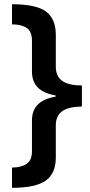

<svg xmlns="http://www.w3.org/2000/svg" viewBox="-20 -734 429 912"><path d="M37.1 158.2C112.3 158.2 166 146.5 197.8 123.5C229.5 100.6 245.1 64 245.1 14.2V-138.2C245.1 -203.1 289.1 -226.6 369.1 -228V-328.1C289.1 -328.1 245.1 -353 245.1 -418V-568.8C245.1 -619.1 229.5 -655.8 198.7 -679.2C167.5 -702.1 113.8 -713.9 37.1 -713.9V-618.2C66.4 -618.2 89.4 -612.8 106.4 -601.6C123.5 -590.3 131.8 -569.8 131.8 -540V-394C131.8 -330.6 169.4 -293 244.1 -280.8V-274.9C169.4 -262.7 131.8 -225.1 131.8 -162.1V-16.1C131.8 13.2 123.5 33.2 106.4 44.4C89.4 55.7 66.4 61.5 37.1 62Z"/></svg>

Font: Noto Reveo Sans
Style: Regular
Weight: 600
Designer: Monotype Design Team
Foundry: Monotype Imaging Inc.
Version: Version 2.007